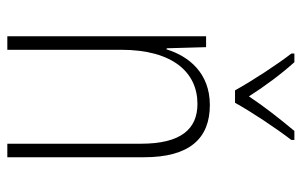

<svg xmlns="http://www.w3.org/2000/svg" viewBox="-166 -638 804 511"><g transform="rotate(90 235.5 -382.0)"><path d="M220 -606H253C278 -651 320 -714 352 -756V-764H328C294 -723 264 -685 236 -643C210 -684 175 -731 145 -764H122V-756C150 -720 194 -653 220 -606ZM259 -539C174 -539 129 -483 111 -424H108L105 -529H76V0H112V-303C112 -440 172 -506 256 -506C323 -506 362 -462 362 -356V0H398V-364C398 -485 348 -539 259 -539Z"/></g></svg>

Font: Noto Sans Bengali Condensed ExtraLight
Style: Regular
Weight: 200
Width: 3
Designer: Joana Ranito - Universal Thirst; Jelle Bosma - Monotype Design Team
Foundry: Universal Thirst ehf.
Version: Version 3.000